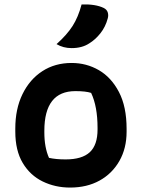

<svg xmlns="http://www.w3.org/2000/svg" viewBox="-20 -834 640 866"><path d="M303 -550Q370 -550 426 -517.5Q482 -485 516.5 -419Q551 -353 551 -253V-240Q551 -165 518.5 -108Q486 -51 429 -19.5Q372 12 296 12Q229 12 172.5 -15.5Q116 -43 82.5 -99Q49 -155 49 -241V-254Q49 -343 81.5 -409.5Q114 -476 171 -513Q228 -550 303 -550ZM320 -423Q180 -423 180 -244V-237Q180 -169 201 -122Q232 -115 276 -115Q350 -115 385 -147.5Q420 -180 420 -250V-257Q420 -354 391 -415Q367 -423 320 -423ZM348 -814Q411 -816 448 -798Q462 -791 466 -778Q470 -765 466 -751Q456 -713 433 -684Q410 -655 382 -638Q350 -617 303 -617Q265 -617 235 -635Q282 -677 307.5 -717Q333 -757 348 -814Z"/></svg>

Font: Recursive Mn Csl St
Style: Bold
Weight: 700
Monospace: yes
Version: Version 1.079;hotconv 1.0.112;makeotfexe 2.5.65598; ttfautoh